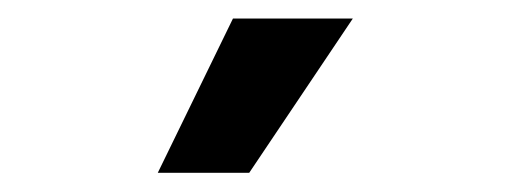

<svg xmlns="http://www.w3.org/2000/svg" viewBox="-20 -799 537 202"><path d="M146 -617.2 225.1 -779.5H351.2L242.2 -617.2Z"/></svg>

Font: Inter UI Semi Bold
Style: Regular
Weight: 600
Designer: Rasmus Andersson
Foundry: rsms
Version: 3.2;8d6f07862